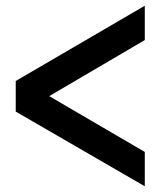

<svg xmlns="http://www.w3.org/2000/svg" viewBox="-20 -619 561 671"><path d="M486 -599V-479L152 -283L486 -88V32L35 -229V-336Z"/></svg>

Font: MB Grotesk
Style: Regular
Weight: 400
Designer: Nawras Khrais
Foundry: Nawras Khrais
Version: Version 1.000;PS 001.000;hotconv 1.0.88;makeotf.lib2.5.64775